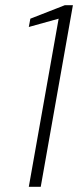

<svg xmlns="http://www.w3.org/2000/svg" viewBox="-20 -720 301 740"><path d="M91 0 206 -648 91 -616 97 -648 230 -700H261L137 0Z"/></svg>

Font: DM Sans 28pt ExtraLight
Style: Italic
Weight: 250
Italic angle: -10°
Version: Version 4.004;gftools[0.9.30]